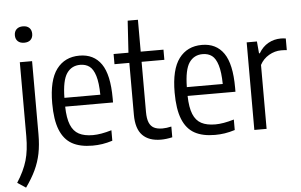

<svg xmlns="http://www.w3.org/2000/svg" viewBox="-80 -857 1857 1185"><g transform="rotate(-5 849.0 -265.0)"><path d="M-17.5 197.5Q27 128.5 45.2 66Q63.5 3.5 63.5 -85V-542.5H139.5V-90.5Q139.5 -23.5 128.8 29.5Q118 82.5 95.2 130.8Q72.5 179 34.5 232ZM47.5 -710.5Q47.5 -734 61.8 -747.8Q76 -761.5 101.5 -761.5Q127 -761.5 141 -747.8Q155 -734 155 -710.5Q155 -687 141 -673.5Q127 -660 101.5 -660Q76 -660 61.8 -673.5Q47.5 -687 47.5 -710.5Z M615 -245H318.5Q320 -173.5 337 -132Q354 -90.5 387.5 -72.8Q421 -55 474.5 -55Q522.5 -55 590 -75V-10Q556.5 0.5 527 5Q497.5 9.5 466.5 9.5Q389 9.5 339.5 -18.2Q290 -46 265.2 -108Q240.5 -170 240.5 -272Q240.5 -415.5 291.5 -483.2Q342.5 -551 433.5 -551Q522 -551 568.5 -484Q615 -417 615 -270.5ZM318.5 -299.5H541Q540 -373.5 526.8 -416.5Q513.5 -459.5 490.2 -476.8Q467 -494 433 -494Q379.5 -494 349.8 -450.8Q320 -407.5 318.5 -299.5Z M960.5 -65.5V1Q922.5 9.5 890 9.5Q815.5 9.5 776 -30.8Q736.5 -71 736.5 -158.5V-479.5H644.5V-542.5H736.5L749 -740H812.5V-542.5H953.5V-479.5H812.5V-169Q812.5 -127.5 822.5 -103.5Q832.5 -79.5 852.8 -69Q873 -58.5 905.5 -58.5Q930 -58.5 960.5 -65.5Z M1373.5 -245H1077Q1078.5 -173.5 1095.5 -132Q1112.5 -90.5 1146 -72.8Q1179.5 -55 1233 -55Q1281 -55 1348.5 -75V-10Q1315 0.5 1285.5 5Q1256 9.5 1225 9.5Q1147.5 9.5 1098 -18.2Q1048.5 -46 1023.8 -108Q999 -170 999 -272Q999 -415.5 1050 -483.2Q1101 -551 1192 -551Q1280.5 -551 1327 -484Q1373.5 -417 1373.5 -270.5ZM1077 -299.5H1299.5Q1298.5 -373.5 1285.2 -416.5Q1272 -459.5 1248.8 -476.8Q1225.5 -494 1191.5 -494Q1138 -494 1108.2 -450.8Q1078.5 -407.5 1077 -299.5Z M1469 -542.5H1532.5L1539 -468.5H1544Q1567 -508 1602.8 -528Q1638.5 -548 1681 -548Q1692.5 -548 1711.5 -545.5V-473Q1699.5 -475 1676.5 -475Q1637 -475 1600.8 -454Q1564.5 -433 1545 -396V0H1469Z"/></g></svg>

Font: Encode Sans Condensed
Style: Regular
Weight: 400
Width: 3
Designer: Multiple Designers
Foundry: Impallari Type
Version: Version 2.000